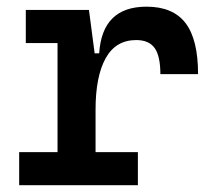

<svg xmlns="http://www.w3.org/2000/svg" viewBox="-20 -547 626 567"><path d="M262.2 -222.7 231.9 -389.6H272.9Q281.7 -527.3 412.6 -527.3Q490.7 -527.3 527.8 -479Q564.9 -430.7 564.9 -328.1H453.6Q453.6 -381.3 436.8 -405Q419.9 -428.7 382.3 -428.7Q321.8 -428.7 292 -375Q262.2 -321.3 262.2 -222.7ZM36.6 0V-97.7H387.2V0ZM149.9 0V-517.6H242.7L262.2 -369.1V0ZM56.2 -419.9V-517.6H235.8L245.6 -419.9Z"/></svg>

Font: Cascadia Code Medium
Style: Regular
Weight: 500
Monospace: yes
Designer: Aaron Bell
Foundry: Saja Typeworks
Version: Version 2407.024